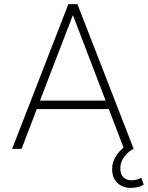

<svg xmlns="http://www.w3.org/2000/svg" viewBox="-20 -725 720 935"><path d="M39 0 313 -705H357L631 0H584L506 -204L532 -194H137L163 -204L85 0ZM334 -649 172 -228 153 -235H516L497 -228L336 -649ZM616 190Q577 190 551.5 165.5Q526 141 526 99Q526 61 549 28.5Q572 -4 612 -27L631 0Q615 7 600 21.5Q585 36 575.5 54.5Q566 73 566 95Q566 125 581.5 139Q597 153 621 153Q632 153 644 150Q656 147 668 141L680 174Q670 181 653.5 185.5Q637 190 616 190Z"/></svg>

Font: Nunito Sans 10pt SemiCondensed ExtraLight
Style: Regular
Weight: 250
Width: 4
Designer: Vernon Adams
Foundry: Vernon Adams
Version: Version 3.101;gftools[0.9.27]